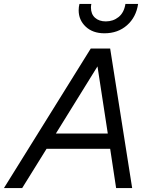

<svg xmlns="http://www.w3.org/2000/svg" viewBox="-75 -949 748 969"><path d="M622 -929Q612 -862 566 -821.5Q520 -781 452 -781Q393 -781 357.5 -814.5Q322 -848 322 -897Q322 -914 326 -929H386Q385 -925 384.5 -920Q384 -915 384 -911Q384 -878 404.5 -859.5Q425 -841 459 -841Q496 -841 523.5 -863Q551 -885 558 -929ZM-55 0 383 -704H481L592 0H511L481 -198H160L37 0ZM207 -275H469L417 -614Z"/></svg>

Font: Prodigy Sans
Style: Italic
Weight: 400
Italic angle: -13°
Designer: Wei Huang
Foundry: Wei Huang
Version: Version 1.003; ttfautohint (v1.8.3)